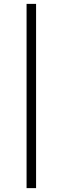

<svg xmlns="http://www.w3.org/2000/svg" viewBox="-20 -801 324 990"><path d="M166 169V-781H117V169Z"/></svg>

Font: Exo 2 Light Expanded
Style: Regular
Weight: 300
Width: 7
Designer: Natanael Gama
Version: Version 1.001;PS 001.001;hotconv 1.0.70;makeotf.lib2.5.58329